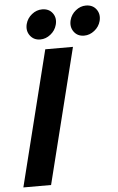

<svg xmlns="http://www.w3.org/2000/svg" viewBox="-59 -915 589 955"><g transform="rotate(-5 235.5 -437.0)"><path d="M18.3 0 186.7 -675H325L156.7 0ZM385.8 -725.8Q352.5 -725.8 334.6 -750.4Q316.7 -775 325 -808.3Q332.5 -836.7 355.8 -855.4Q379.2 -874.2 406.7 -874.2Q440.8 -874.2 458.8 -849.6Q476.7 -825 468.3 -791.7Q460.8 -763.3 437.1 -744.6Q413.3 -725.8 385.8 -725.8ZM166.7 -725.8Q134.2 -725.8 115.8 -750.4Q97.5 -775 105.8 -808.3Q113.3 -836.7 136.7 -855.4Q160 -874.2 188.3 -874.2Q222.5 -874.2 240.4 -849.6Q258.3 -825 249.2 -791.7Q241.7 -763.3 217.9 -744.6Q194.2 -725.8 166.7 -725.8Z"/></g></svg>

Font: Funnel Sans
Style: Bold Italic
Weight: 700
Italic angle: -14.036°
Designer: NORD ID, Kristian Moeller
Foundry: Dicotype
Version: Version 1.000